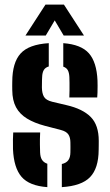

<svg xmlns="http://www.w3.org/2000/svg" viewBox="-20 -793 473 822"><path d="M35.6 -154.4Q35.1 -176.8 35.4 -196.4Q35.8 -216 36.6 -226H151.9Q150.4 -193.7 150.9 -174.2Q151.3 -154.8 151.7 -140.1Q152.6 -119.8 160 -108.5Q167.5 -97.1 182.6 -92V8.2Q105.3 2.6 72.2 -36Q39 -74.7 35.6 -154.4ZM244.7 8.2V-90.8Q263.6 -95.1 272.4 -107.1Q281.2 -119.1 281.4 -141Q281.6 -154.2 281.6 -158.7Q281.6 -163.2 281.6 -167.3Q281.6 -171.5 281.4 -183.6Q281.2 -204.7 272.7 -217.4Q264.2 -230.2 241.3 -236.3L172.3 -254.3Q126.5 -266.5 95.5 -285.5Q64.4 -304.5 48.6 -333.8Q32.8 -363.2 32.5 -407.2Q32.3 -417.8 32.3 -426.2Q32.3 -434.6 32.5 -443.2Q32.8 -525 68.2 -564Q103.6 -603 188.8 -608.2V-508.5Q174 -504.1 167.5 -493.1Q161 -482.2 160.4 -462.9Q160.3 -459.1 159.8 -449.4Q159.3 -439.7 159.4 -418.7Q159.7 -393.3 168.3 -378.6Q177 -363.9 203.3 -357.4L265.1 -342.8Q334 -326.9 368.4 -292.2Q402.8 -257.5 402.8 -189.9Q402.8 -179.9 402.7 -170.8Q402.7 -161.6 402.4 -151.1Q401.9 -72.2 365.5 -34.6Q329.2 3 244.7 8.2ZM276.8 -375.8Q277.5 -388.4 277.6 -405.3Q277.8 -422.2 277.6 -438Q277.5 -453.8 277 -463.1Q276.1 -481.8 270.3 -492.4Q264.5 -503 250.9 -507.6V-608.2Q327.2 -602.6 360.6 -564.8Q394 -526.9 397.4 -448.4Q397.8 -440.5 397.8 -425.6Q397.8 -410.8 397.4 -396.3Q396.9 -381.9 396.2 -375.8ZM89 -640.9 174.7 -773.3H253.7L339.5 -640.9H252.6L214.3 -705.7L175.9 -640.9Z"/></svg>

Font: Big Shoulders Stencil Text SC Thin
Style: Regular
Weight: 100
Designer: Patric King
Foundry: XO Type Co
Version: Version 2.001